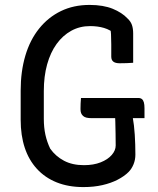

<svg xmlns="http://www.w3.org/2000/svg" viewBox="-20 -740 640 780"><path d="M309 -342H541Q551 -342 556.5 -337.5Q562 -333 564.5 -324Q567 -315 567 -300V-260H353Q340 -260 331.5 -262Q323 -264 317.5 -269Q312 -274 309.5 -280.5Q307 -287 307 -297Q307 -309 307.5 -320Q308 -331 309 -342ZM344 -720Q372 -720 395.5 -716Q419 -712 437.5 -704.5Q456 -697 471.5 -687Q487 -677 498 -665Q511 -653 516 -638.5Q521 -624 521 -604Q521 -585 521 -565Q521 -545 521 -525Q521 -505 521 -485Q509 -484 495 -483.5Q481 -483 466 -483Q449 -483 440.5 -489.5Q432 -496 432 -510Q432 -538 432 -559.5Q432 -581 431 -601Q430 -621 426 -643L452 -599Q428 -619 402.5 -626.5Q377 -634 346 -634Q304 -634 269.5 -615Q235 -596 210 -561.5Q185 -527 171.5 -478.5Q158 -430 158 -370V-257Q158 -222 164.5 -192.5Q171 -163 184 -136Q206 -105 240 -87Q274 -69 321 -69Q360 -69 389 -80.5Q418 -92 434 -110.5Q450 -129 450 -149Q450 -174 449.5 -197.5Q449 -221 448.5 -244Q448 -267 446 -289H526L519 -265Q525 -232 527.5 -192.5Q530 -153 530 -112Q530 -91 522.5 -72.5Q515 -54 502 -41Q485 -24 458 -10Q431 4 396 12Q361 20 319 20Q258 20 210.5 1Q163 -18 130 -54Q97 -90 80.5 -140Q64 -190 64 -253V-372Q64 -450 83 -514Q102 -578 139 -624Q176 -670 227.5 -695Q279 -720 344 -720Z"/></svg>

Font: Rec Mono Semicasual
Style: Regular
Weight: 400
Version: Version 1.085; ttfautohint (v1.8.4.7-5d5b)